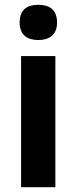

<svg xmlns="http://www.w3.org/2000/svg" viewBox="-20 -781 319 801"><path d="M140 -761C93 -761 62 -741 62 -687C62 -635 94 -614 140 -614C185 -614 218 -635 218 -687C218 -741 186 -761 140 -761ZM211 -547H68V0H211Z"/></svg>

Font: Noto Sans Devanagari SemiCondensed
Style: Bold
Weight: 700
Width: 4
Designer: Jelle Bosma - Monotype Design Team
Foundry: Monotype Imaging Inc.
Version: Version 2.004